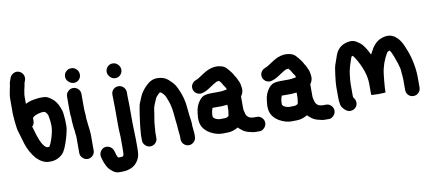

<svg xmlns="http://www.w3.org/2000/svg" viewBox="-80 -1059 3504 1562"><g transform="rotate(-10 1671.5 -278.0)"><path d="M143 -482V-545C143 -553 144 -562 146 -572C148 -582 149 -590 150 -596C151 -602 152 -607 154 -614C156 -621 158 -629 159 -638C160 -647 162 -656 165 -662L169 -672C174 -687 174 -703 167 -718C160 -733 149 -743 134 -749C119 -755 104 -754 89 -747C74 -740 63 -728 57 -713L54 -703C47 -687 43 -673 42 -662C41 -651 40 -643 38 -637C36 -631 35 -625 34 -618C33 -611 31 -601 28 -586C25 -571 24 -557 24 -545V-421C24 -414 25 -405 26 -395C27 -385 27 -375 28 -365C29 -355 30 -340 33 -320C36 -300 38 -284 42 -273C46 -262 49 -251 52 -240C55 -229 59 -217 62 -206C65 -195 69 -182 73 -168C88 -120 112 -76 145 -37C179 -3 213 14 247 14C291 17 328 3 359 -26C380 -46 399 -90 419 -159C430 -198 436 -228 436 -250C436 -272 436 -288 435 -300C434 -312 432 -327 431 -345C430 -363 424 -383 416 -403C402 -439 383 -466 358 -484C335 -502 315 -511 300 -511C285 -511 275 -512 268 -512C261 -512 253 -511 244 -510C204 -506 174 -498 154 -488C148 -485 144 -483 143 -482ZM282 -392C289 -388 295 -382 300 -373L307 -358C314 -325 317 -295 317 -269C317 -243 310 -209 298 -170C289 -143 281 -123 273 -109C270 -108 269 -107 268 -106C267 -105 265 -105 263 -105H252L240 -111L233 -118C210 -141 189 -191 168 -269C166 -278 163 -285 161 -291C174 -303 180 -317 180 -334V-356C180 -361 184 -366 193 -372C202 -378 214 -383 230 -387C246 -391 257 -393 264 -393C271 -393 277 -392 282 -392Z M617 -184 610 -242V-245L606 -281V-305L603 -341C602 -347 602 -353 602 -359V-483C602 -499 597 -513 585 -525C573 -537 559 -543 543 -543C527 -543 513 -537 501 -525C489 -513 483 -499 483 -483V-359C483 -339 484 -322 487 -307V-291C487 -276 488 -265 489 -259C490 -253 490 -248 490 -243C490 -238 491 -229 493 -217C495 -205 497 -195 497 -188C497 -181 498 -169 501 -153V-13C501 3 507 16 519 28C531 40 545 46 561 46C577 46 591 40 603 28C615 16 620 3 620 -13V-149ZM513 -687C501 -676 495 -662 495 -645C495 -628 501 -614 514 -602C527 -590 541 -583 558 -583C575 -583 589 -589 600 -600C611 -611 617 -625 617 -642C617 -659 611 -674 599 -686C587 -698 572 -704 555 -704C538 -704 525 -698 513 -687Z M852 -666C841 -654 835 -640 835 -624C835 -608 842 -594 854 -581C866 -568 880 -562 897 -562C914 -562 928 -568 939 -580C950 -592 956 -606 956 -622C956 -638 950 -652 938 -665C926 -678 911 -684 894 -684C877 -684 863 -678 852 -666ZM970 -178V-322C970 -349 969 -375 968 -402V-434C968 -450 962 -464 950 -476C938 -488 924 -493 908 -493C892 -493 878 -488 866 -476C854 -464 849 -450 849 -434V-427L851 -322V-178C851 -165 852 -132 855 -79V28C855 36 855 44 854 52L852 67C851 68 849 69 848 71C847 73 846 75 844 76C842 77 832 78 815 78H808C807 77 806 76 806 75C799 68 793 52 787 25C781 5 771 -9 756 -17C741 -25 726 -27 711 -23C696 -19 684 -9 676 6C668 21 666 35 670 50C674 65 677 74 678 78C679 82 682 92 689 108C696 124 703 137 710 147C717 157 729 167 744 179C759 191 776 197 795 197H815C891 197 941 167 965 105C971 89 974 64 974 28V-39Z M1319 -141C1324 -102 1326 -77 1326 -65L1332 -8V19C1332 35 1337 49 1349 61C1361 73 1375 79 1391 79C1407 79 1421 73 1433 61C1445 49 1451 35 1451 19V-10L1445 -70C1445 -88 1445 -102 1443 -113C1441 -124 1439 -138 1437 -155C1435 -172 1434 -185 1433 -194C1432 -203 1431 -212 1430 -220C1427 -276 1412 -332 1386 -387C1380 -400 1373 -413 1365 -425C1357 -437 1342 -453 1319 -473C1296 -493 1267 -503 1231 -503C1195 -503 1164 -488 1136 -459C1111 -434 1093 -409 1081 -384L1058 -329C1054 -319 1050 -304 1047 -283C1044 -262 1041 -245 1039 -233L1029 -157C1027 -144 1026 -132 1025 -121C1024 -110 1024 -101 1023 -94C1022 -87 1021 -79 1021 -71V-25C1021 -9 1027 4 1039 16C1051 28 1065 34 1081 34C1097 34 1111 28 1123 16C1135 4 1140 -9 1140 -25V-71C1140 -73 1140 -77 1141 -83C1142 -89 1143 -102 1144 -122C1145 -142 1148 -166 1153 -193C1158 -220 1161 -241 1163 -258C1165 -275 1175 -302 1192 -339C1197 -351 1206 -362 1219 -374L1227 -382C1229 -384 1231 -384 1235 -384C1239 -384 1242 -383 1244 -381C1260 -367 1270 -354 1276 -341C1296 -296 1309 -250 1313 -202C1314 -187 1316 -167 1319 -141Z M1721 -87 1676 -86C1671 -86 1667 -87 1663 -88C1642 -93 1629 -101 1624 -110C1623 -112 1622 -112 1621 -113V-137C1621 -149 1625 -165 1632 -187H1710C1714 -187 1729 -188 1756 -191V-149C1756 -141 1754 -130 1752 -118C1751 -113 1751 -108 1750 -104C1749 -100 1748 -97 1747 -97C1737 -90 1728 -87 1721 -87ZM1724 32C1748 32 1776 23 1807 6C1813 13 1820 19 1829 26C1844 40 1862 49 1881 55C1908 63 1929 67 1945 67H1980C1993 67 2004 61 2016 49C2028 37 2034 23 2034 7C2034 -9 2028 -23 2016 -35C2004 -47 1991 -52 1975 -52H1950C1944 -52 1940 -52 1938 -53C1936 -54 1930 -55 1923 -56C1916 -57 1909 -61 1904 -66C1895 -73 1889 -83 1886 -94C1883 -105 1881 -114 1879 -121C1877 -128 1877 -139 1877 -153V-238C1894 -260 1900 -285 1895 -312C1894 -319 1892 -326 1891 -335C1890 -344 1887 -352 1882 -362C1877 -372 1874 -380 1871 -386C1868 -392 1865 -398 1861 -403C1857 -408 1855 -413 1852 -419C1849 -425 1843 -434 1834 -446C1825 -458 1814 -471 1802 -484C1790 -497 1774 -505 1754 -509C1723 -517 1689 -513 1654 -499C1641 -494 1622 -483 1596 -466L1573 -451C1563 -444 1556 -440 1553 -439L1539 -433C1524 -428 1512 -418 1504 -403C1496 -388 1496 -373 1501 -358C1506 -343 1516 -331 1531 -324C1546 -317 1560 -316 1576 -321C1592 -326 1604 -331 1611 -335C1618 -339 1632 -347 1651 -360C1670 -373 1684 -381 1690 -384C1696 -387 1701 -390 1703 -391C1711 -393 1718 -394 1723 -394C1734 -383 1742 -372 1746 -363C1750 -354 1756 -346 1760 -341C1764 -336 1767 -331 1769 -326C1771 -321 1772 -317 1773 -314C1768 -313 1764 -313 1760 -312C1756 -311 1750 -310 1744 -309C1738 -308 1732 -308 1726 -307C1720 -306 1709 -306 1694 -306H1642C1622 -306 1606 -304 1590 -300C1574 -296 1559 -285 1545 -268C1523 -241 1510 -208 1506 -168C1505 -162 1505 -155 1504 -148C1503 -141 1502 -133 1502 -126C1502 -119 1502 -112 1503 -105C1506 -59 1530 -23 1575 4C1609 23 1642 33 1676 33Z M2293 -87 2248 -86C2243 -86 2239 -87 2235 -88C2214 -93 2201 -101 2196 -110C2195 -112 2194 -112 2193 -113V-137C2193 -149 2197 -165 2204 -187H2282C2286 -187 2301 -188 2328 -191V-149C2328 -141 2326 -130 2324 -118C2323 -113 2323 -108 2322 -104C2321 -100 2320 -97 2319 -97C2309 -90 2300 -87 2293 -87ZM2296 32C2320 32 2348 23 2379 6C2385 13 2392 19 2401 26C2416 40 2434 49 2453 55C2480 63 2501 67 2517 67H2552C2565 67 2576 61 2588 49C2600 37 2606 23 2606 7C2606 -9 2600 -23 2588 -35C2576 -47 2563 -52 2547 -52H2522C2516 -52 2512 -52 2510 -53C2508 -54 2502 -55 2495 -56C2488 -57 2481 -61 2476 -66C2467 -73 2461 -83 2458 -94C2455 -105 2453 -114 2451 -121C2449 -128 2449 -139 2449 -153V-238C2466 -260 2472 -285 2467 -312C2466 -319 2464 -326 2463 -335C2462 -344 2459 -352 2454 -362C2449 -372 2446 -380 2443 -386C2440 -392 2437 -398 2433 -403C2429 -408 2427 -413 2424 -419C2421 -425 2415 -434 2406 -446C2397 -458 2386 -471 2374 -484C2362 -497 2346 -505 2326 -509C2295 -517 2261 -513 2226 -499C2213 -494 2194 -483 2168 -466L2145 -451C2135 -444 2128 -440 2125 -439L2111 -433C2096 -428 2084 -418 2076 -403C2068 -388 2068 -373 2073 -358C2078 -343 2088 -331 2103 -324C2118 -317 2132 -316 2148 -321C2164 -326 2176 -331 2183 -335C2190 -339 2204 -347 2223 -360C2242 -373 2256 -381 2262 -384C2268 -387 2273 -390 2275 -391C2283 -393 2290 -394 2295 -394C2306 -383 2314 -372 2318 -363C2322 -354 2328 -346 2332 -341C2336 -336 2339 -331 2341 -326C2343 -321 2344 -317 2345 -314C2340 -313 2336 -313 2332 -312C2328 -311 2322 -310 2316 -309C2310 -308 2304 -308 2298 -307C2292 -306 2281 -306 2266 -306H2214C2194 -306 2178 -304 2162 -300C2146 -296 2131 -285 2117 -268C2095 -241 2082 -208 2078 -168C2077 -162 2077 -155 2076 -148C2075 -141 2074 -133 2074 -126C2074 -119 2074 -112 2075 -105C2078 -59 2102 -23 2147 4C2181 23 2214 33 2248 33Z M3200 -166C3201 -157 3201 -149 3201 -142V-58C3201 -41 3206 -27 3218 -15C3230 -3 3244 2 3260 2C3276 2 3290 -3 3302 -15C3314 -27 3320 -41 3320 -58V-142C3320 -195 3312 -250 3297 -307C3288 -341 3275 -375 3260 -410C3245 -445 3228 -470 3209 -486C3173 -521 3127 -526 3073 -502C3038 -486 3009 -453 2985 -402C2982 -396 2979 -392 2978 -390C2961 -427 2942 -457 2923 -480C2915 -489 2901 -500 2880 -513C2859 -526 2837 -529 2812 -524C2769 -517 2736 -495 2714 -458C2707 -445 2702 -429 2696 -412L2678 -361C2672 -344 2667 -314 2662 -273C2657 -232 2654 -202 2654 -183V-90C2654 -73 2655 -57 2658 -44C2659 -25 2668 -7 2685 9L2693 16C2705 27 2719 33 2736 32C2753 31 2767 25 2778 13C2789 1 2794 -13 2793 -29C2792 -45 2786 -59 2775 -71C2774 -72 2773 -79 2773 -90V-183C2773 -197 2775 -221 2779 -256C2783 -291 2792 -327 2805 -363L2812 -384C2814 -390 2816 -395 2818 -400C2820 -402 2822 -404 2824 -404C2826 -404 2827 -405 2828 -406C2829 -405 2829 -405 2830 -405C2835 -400 2840 -393 2846 -384C2897 -302 2922 -226 2922 -157V-68C2922 -65 2942 -63 2982 -63C3022 -63 3041 -65 3041 -68V-95C3041 -104 3042 -113 3043 -123C3044 -133 3045 -145 3046 -159C3047 -173 3049 -192 3052 -216C3059 -275 3079 -331 3109 -382C3112 -387 3119 -392 3131 -397C3137 -391 3143 -382 3147 -372C3151 -362 3156 -351 3160 -341C3164 -331 3171 -312 3181 -282C3191 -252 3196 -229 3196 -210Z"/></g></svg>

Font: AppleStorm
Style: Xbd
Weight: 800
Foundry: Cannot Into Space Fonts
Version: Version 1.01